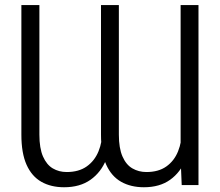

<svg xmlns="http://www.w3.org/2000/svg" viewBox="-20 -748 888 776"><path d="M710 -106V-727.5H782.2V0H714.4ZM715.3 -223.6 750.5 -224.1Q751.5 -157.2 730.7 -104.5Q710 -51.8 667.7 -21.5Q625.5 8.8 561.5 8.8Q508.8 8.8 469.7 -13.2Q430.7 -35.2 409.4 -82Q388.2 -128.9 388.2 -203.6V-727.5H460.4V-203.6Q460.4 -148.9 475.1 -115.5Q489.7 -82 515.1 -67.4Q540.5 -52.7 571.8 -52.7Q620.6 -52.7 652.3 -75.2Q684.1 -97.7 699.7 -136.5Q715.3 -175.3 715.3 -223.6ZM394 -223.6 429.2 -224.1Q430.7 -157.2 409.7 -104.5Q388.7 -51.8 345.9 -21.5Q303.2 8.8 238.8 8.8Q186 8.8 147.2 -13.2Q108.4 -35.2 87.4 -82Q66.4 -128.9 66.4 -203.6V-727.5H139.2V-203.6Q139.2 -148.9 153.8 -115.5Q168.5 -82 193.4 -67.4Q218.3 -52.7 249.5 -52.7Q298.3 -52.7 330.3 -75.2Q362.3 -97.7 378.2 -136.5Q394 -175.3 394 -223.6Z"/></svg>

Font: Inter Tight Light
Style: Regular
Weight: 300
Designer: Rasmus Andersson
Foundry: rsms
Version: Version 3.004